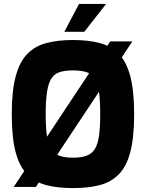

<svg xmlns="http://www.w3.org/2000/svg" viewBox="-20 -953 744 979"><path d="M50 0 542 -742H655L163 0ZM352 6Q275 6 216.5 -9Q158 -24 118.5 -64Q79 -104 59.5 -178Q40 -252 40 -371Q40 -489 60 -563.5Q80 -638 119 -678Q158 -718 216.5 -733.5Q275 -749 352 -749Q430 -749 488.5 -733.5Q547 -718 586 -678Q625 -638 644.5 -563.5Q664 -489 664 -371Q664 -252 644.5 -178Q625 -104 585.5 -64Q546 -24 488 -9Q430 6 352 6ZM352 -149Q393 -149 420 -158.5Q447 -168 462.5 -191.5Q478 -215 484.5 -258.5Q491 -302 491 -371Q491 -442 484.5 -486Q478 -530 462.5 -553.5Q447 -577 420 -585.5Q393 -594 352 -594Q312 -594 285 -585.5Q258 -577 242.5 -553.5Q227 -530 220 -486Q213 -442 213 -371Q213 -302 219.5 -258.5Q226 -215 241.5 -191.5Q257 -168 284 -158.5Q311 -149 352 -149ZM308 -791 383 -933H521L410 -791Z"/></svg>

Font: Exo Thin ExtraBold
Style: Regular
Weight: 800
Version: Version 2.000